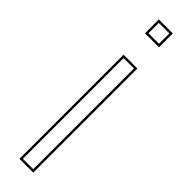

<svg xmlns="http://www.w3.org/2000/svg" viewBox="-281 -777 786 786"><g transform="rotate(45 112.5 -383.5)"><path d="M112 -707H113H153V-787H113H112H72V-707ZM72 -543V-20V20H152V-20V-543V-583H72ZM143 -717H82V-777H143ZM82 10V-573H142V10Z"/></g></svg>

Font: Nordica Advanced
Style: RegularOL
Weight: 300
Version: Version 1.07